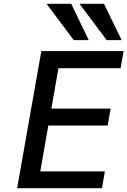

<svg xmlns="http://www.w3.org/2000/svg" viewBox="-20 -995 674 1015"><path d="M198.5 -725H633.5L617.5 -634.5H289L251.5 -421H565L549 -331.5H235.5L193 -89H534.5L519 0H70.5ZM226 -975H356.5L449 -783H370ZM400 -975H529.5L623 -783H544Z"/></svg>

Font: JuliaMono Medium
Style: Italic
Weight: 500
Italic angle: -9°
Monospace: yes
Designer: cormullion
Foundry: corm
Version: Version 0.054; ttfautohint (v1.8.4)